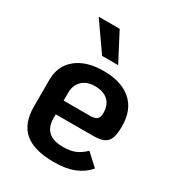

<svg xmlns="http://www.w3.org/2000/svg" viewBox="-170 -796 834 911"><g transform="rotate(30 247.0 -340.0)"><path d="M383 -119 448 -59Q418 -24 373 -6Q328 12 262 12Q154 12 102 -32.5Q50 -77 50 -169V-315Q50 -392 104.5 -436.5Q159 -481 254 -481Q351 -481 405 -433.5Q459 -386 459 -297Q459 -256 451 -233Q443 -210 422 -199.5Q401 -189 360 -189H158V-169Q158 -72 264 -72Q303 -72 329.5 -82.5Q356 -93 383 -119ZM158 -307V-264H301Q329 -264 340 -273.5Q351 -283 351 -307Q351 -351 325.5 -374.5Q300 -398 253 -398Q209 -398 183.5 -373Q158 -348 158 -307ZM103 -692H218L298 -539H210Z"/></g></svg>

Font: KoHo SemiBold
Style: Regular
Weight: 600
Designer: Cadson Demak & Katatrad Team
Foundry: Cadson Demak Co.,Ltd.
Version: Version 1.000; ttfautohint (v1.6)